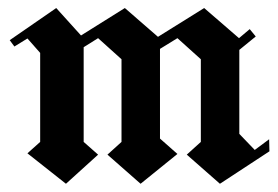

<svg xmlns="http://www.w3.org/2000/svg" viewBox="-20 -445 691 478"><path d="M144.2 12.5 48.3 -63.3 80 -91.7V-313.3L48.3 -349.2L15.8 -329.2L4.2 -345L120 -425L181.7 -356.7L290.8 -425L373.3 -353.3L488.3 -425L575 -350L601.7 -372.5L616.7 -354.2L575.8 -320.8V-111.7L614.2 -71.7L650 -98.3L650.8 -68.3L527.5 12.5L445 -60L480 -91.7V-297.5L421.7 -350L378.3 -323.3V-100L421.7 -61.7L330 12.5L247.5 -60L282.5 -91.7V-297.5L224.2 -350L188.3 -327.5V-91.7L224.2 -60Z"/></svg>

Font: Manufacturing Consent
Style: Regular
Weight: 400
Version: Version 3.000; ttfautohint (v1.8.4.7-5d5b)